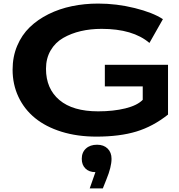

<svg xmlns="http://www.w3.org/2000/svg" viewBox="-20 -740 991 1064"><path d="M911.1 -105Q828.1 -39.1 735.4 -11Q642.6 17.1 514.2 17.1Q408.2 17.1 321 -10Q233.9 -37.1 174.3 -85.7Q114.7 -134.3 82.3 -203.1Q49.8 -272 49.8 -354Q49.8 -425.8 75.2 -486.1Q100.6 -546.4 144.8 -589.1Q189 -631.8 249 -661.6Q309.1 -691.4 378.7 -705.8Q448.2 -720.2 523.9 -720.2Q626.5 -720.2 726.8 -695.3Q827.1 -670.4 882.8 -633.8L808.1 -502Q716.8 -580.1 543 -580.1Q481.4 -580.1 428 -567.6Q374.5 -555.2 330.3 -529.8Q286.1 -504.4 260.5 -460.4Q234.9 -416.5 234.9 -358.9Q234.9 -248.5 309.1 -185.8Q383.3 -123 523.9 -123Q608.4 -123 674.8 -139.4Q741.2 -155.8 771 -187V-261.2H561V-380.9H911.1ZM433.1 140.1Q433.1 104.5 456.1 83.3Q479 62 518.1 62Q554.7 62 576.4 83.3Q598.1 104.5 598.1 140.1Q598.1 185.1 569.8 253.9L549.8 304.2H477.1L508.8 213.9Q473.6 213.9 453.4 193.8Q433.1 173.8 433.1 140.1Z"/></svg>

Font: Messapia Bold
Style: Regular
Weight: 400
Designer: Luca Marsano
Foundry: Collletttivo
Version: Version 1.000;FEAKit 1.0